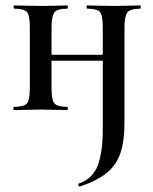

<svg xmlns="http://www.w3.org/2000/svg" viewBox="-20 -406 563 708"><path d="M274 282Q272 283 269.5 277.5Q267 272 270 271Q321 254 340 205Q359 156 359 71V-305Q359 -349 348.5 -361.5Q338 -374 302 -374Q299 -374 299 -380Q299 -386 302 -386Q322 -386 347.5 -385Q373 -384 401 -384Q427 -384 452 -385Q477 -386 497 -386Q499 -386 499 -380Q499 -374 497 -374Q460 -374 449.5 -360Q439 -346 439 -303V48Q439 114 424 158.5Q409 203 373 232Q337 261 274 282ZM32 0Q29 0 29 -6Q29 -12 32 -12Q69 -12 79.5 -25Q90 -38 90 -81V-305Q90 -349 79.5 -361.5Q69 -374 33 -374Q30 -374 30 -380Q30 -386 33 -386Q53 -386 78.5 -385Q104 -384 132 -384Q158 -384 183 -385Q208 -386 228 -386Q230 -386 230 -380Q230 -374 228 -374Q191 -374 180.5 -360Q170 -346 170 -303V-81Q170 -38 180.5 -25Q191 -12 228 -12Q230 -12 230 -6Q230 0 228 0Q207 0 182.5 -1Q158 -2 132 -2Q104 -2 78.5 -1Q53 0 32 0ZM129 -182V-204H398V-182Z"/></svg>

Font: Cormorant SemiBold
Style: Regular
Weight: 600
Designer: Christian Thalmann (Catharsis Fonts)
Foundry: Catharsis Fonts
Version: Version 4.000